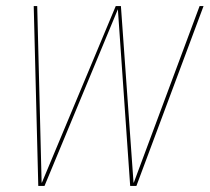

<svg xmlns="http://www.w3.org/2000/svg" viewBox="-20 -612 691 632"><path d="M106 0H126.5L368 -581.5L408.5 0H429L650 -592H637L420.5 -11H419.5L378 -592H361L118 -11H117L102.5 -592H91Z"/></svg>

Font: Anybody Thin
Style: Italic
Weight: 100
Italic angle: -10°
Designer: Tyler Finck
Foundry: Etcetera Type Company
Version: Version 1.114;gftools[0.9.25]